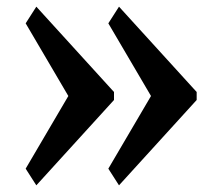

<svg xmlns="http://www.w3.org/2000/svg" viewBox="-20 -550 648 576"><path d="M57 -44 185 -262 57 -480 89 -530 322 -274V-250L89 6ZM305 -44 433 -262 305 -480 337 -530 570 -274V-250L337 6Z"/></svg>

Font: Taviraj Bold
Style: Regular
Weight: 700
Designer: Katatrad Team
Foundry: CadsonDemak
Version: Version 1.030